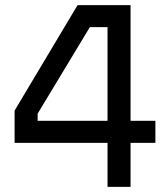

<svg xmlns="http://www.w3.org/2000/svg" viewBox="-20 -730 636 750"><path d="M587 -258V-172H490V0H400V-172H37V-298L283 -710H490V-258ZM127 -258H400V-624H331L127 -286Z"/></svg>

Font: Violet Sans
Style: Regular
Weight: 400
Designer: Calvin Waterman
Foundry: Violet Office
Version: Version 1.013